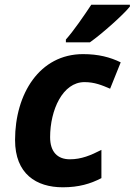

<svg xmlns="http://www.w3.org/2000/svg" viewBox="-20 -786 572 816"><path d="M260 -618V-606H362C413 -642 503 -722 532 -758V-766H368C337 -719 293 -655 260 -618ZM247 10C315 10 365 -5 411 -29V-149C366 -126 326 -109 277 -109C224 -109 193 -141 193 -203C193 -318 246 -437 339 -437C382 -437 413 -424 448 -409L493 -521C448 -543 398 -556 333 -556C148 -556 44 -387 44 -191C44 -47 134 10 247 10Z"/></svg>

Font: Noto Sans
Style: Bold Italic
Weight: 700
Italic angle: -12°
Designer: Monotype Design Team
Foundry: Monotype Imaging Inc.
Version: Version 2.013